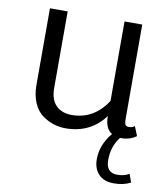

<svg xmlns="http://www.w3.org/2000/svg" viewBox="-80 -568 736 845"><g transform="rotate(10 287.5 -145.0)"><path d="M550 -12.5Q521.7 8.3 483.3 8.3H477.5Q443.3 52.5 443.3 112.5Q443.3 170 493.3 170Q524.2 170 546.7 156.7L560 193.3Q528.3 210 485 210Q440.8 210 417.1 185Q393.3 160 393.3 118.3Q393.3 53.3 440 -2.5Q408.3 -21.7 408.3 -75V-77.5Q345 8.3 233.3 8.3Q205.8 8.3 180 0Q154.2 -8.3 129.6 -25.8Q105 -43.3 90 -77.5Q75 -111.7 75 -158.3V-500H154.2V-158.3Q154.2 -105.8 180.4 -80Q206.7 -54.2 250 -54.2Q350 -54.2 408.3 -145V-500H487.5V-75Q487.5 -59.2 491.7 -52.5Q495.8 -45.8 508.3 -45.8Q520.8 -45.8 533.3 -54.2Z"/></g></svg>

Font: BoonBaan
Style: Regular
Weight: 400
Designer: Sungsit Sawaiwan
Foundry: FontUni
Version: Version 2.0